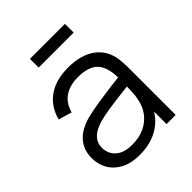

<svg xmlns="http://www.w3.org/2000/svg" viewBox="-208 -839 972 972"><g transform="rotate(-45 278.0 -353.0)"><path d="M174.5 -660V-722.5H425V-660ZM224.5 15Q163.5 15 122.2 -7Q81 -29 60.5 -65.5Q40 -102 40 -145Q40 -189 57.8 -220.2Q75.5 -251.5 106.2 -271.5Q137 -291.5 177.5 -302Q218.5 -312 268.2 -319.8Q318 -327.5 366 -333.5Q397 -337 423.5 -340.5Q422.5 -411.5 392.5 -447Q360 -485.5 279.5 -485.5Q224 -485.5 185.8 -460.5Q147.5 -435.5 132 -381.5L60.5 -402.5Q79 -475 135 -515Q191 -555 280.5 -555Q354.5 -555 406.2 -527.2Q458 -499.5 479.5 -447Q489.5 -423.5 492.5 -394.5Q495.5 -365.5 495.5 -335.5V0H430V-89Q404.5 -47 363.5 -21.5Q305.5 15 224.5 15ZM233 -48.5Q284.5 -48.5 323 -67Q361.5 -85.5 385 -117.8Q408.5 -150 415.5 -190.5Q421.5 -216.5 422 -248Q422.5 -264.5 422.5 -276.5Q397 -273 369 -270Q325.5 -265 283.2 -258.5Q241 -252 207 -243Q184 -236.5 162.5 -224.8Q141 -213 127.2 -193.5Q113.5 -174 113.5 -145Q113.5 -121.5 125.2 -99.5Q137 -77.5 163.2 -63Q189.5 -48.5 233 -48.5Z"/></g></svg>

Font: Cns Manrope
Style: Regular
Weight: 400
Designer: Mikhail Sharanda
Foundry: Mikhail Sharanda
Version: Version 4.504